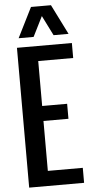

<svg xmlns="http://www.w3.org/2000/svg" viewBox="-70 -1159 559 1197"><g transform="rotate(-5 210.0 -560.5)"><path d="M234.4 -1058.6 171.9 -933.6H78.1L171.9 -1121.1H296.9L390.6 -933.6H296.9ZM343.8 -406.2H187.5V-93.8H406.2V0H62.5V-875H406.2V-781.2H187.5V-500H343.8Z"/></g></svg>

Font: Oswald
Style: Stencbab
Weight: 400
Designer: Mathieu Le Lay
Foundry: Mathieu Le Lay
Version: Version 1.000